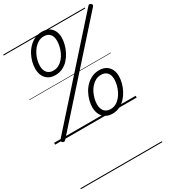

<svg xmlns="http://www.w3.org/2000/svg" viewBox="-340 -1191 1676 1866"><g transform="rotate(-30 498.5 -258.0)"><path d="M342 -583Q296 -583 264.5 -602.5Q233 -622 217 -656Q201 -690 201 -734Q201 -771 211 -810Q221 -849 241 -886Q261 -923 290 -952Q319 -981 355.5 -998Q392 -1015 437 -1015Q482 -1015 513 -996.5Q544 -978 560 -945.5Q576 -913 576 -870Q576 -835 566 -795.5Q556 -756 536.5 -718Q517 -680 489 -649.5Q461 -619 424 -601Q387 -583 342 -583ZM347 -631Q380 -631 407 -645.5Q434 -660 455.5 -684.5Q477 -709 491.5 -740Q506 -771 513.5 -803.5Q521 -836 521 -866Q521 -914 497.5 -940.5Q474 -967 430 -967Q398 -967 370.5 -952.5Q343 -938 321.5 -913.5Q300 -889 285 -859Q270 -829 262 -797Q254 -765 254 -736Q254 -687 278.5 -659Q303 -631 347 -631ZM106 11Q98 19 90 19.5Q82 20 73 13Q64 5 63 -2Q62 -9 70 -17L955 -1007Q962 -1015 970 -1015.5Q978 -1016 987 -1008Q996 -1002 996.5 -994Q997 -986 990 -978ZM635 19Q590 19 558.5 -0.5Q527 -20 510.5 -54Q494 -88 494 -132Q494 -169 504.5 -208.5Q515 -248 534.5 -284.5Q554 -321 583 -350Q612 -379 649 -396Q686 -413 731 -413Q776 -413 806.5 -394.5Q837 -376 853.5 -343.5Q870 -311 870 -268Q870 -233 860 -193.5Q850 -154 830.5 -116.5Q811 -79 783 -48.5Q755 -18 718 0.5Q681 19 635 19ZM641 -29Q674 -29 701 -43.5Q728 -58 749.5 -83Q771 -108 785.5 -138.5Q800 -169 808 -201.5Q816 -234 816 -264Q816 -312 792 -338.5Q768 -365 724 -365Q691 -365 664 -351Q637 -337 615 -312.5Q593 -288 578.5 -258Q564 -228 556 -196Q548 -164 548 -134Q548 -86 572 -57.5Q596 -29 641 -29ZM0 490H915V500H0ZM0 -20H915V0H0ZM0 -505H915V-500H0ZM0 -1010H915V-1000H0Z"/></g></svg>

Font: Playwrite MX Guides
Style: Regular
Weight: 400
Designer: Veronika Burian, José Scaglione
Foundry: TypeTogether
Version: Version 1.003